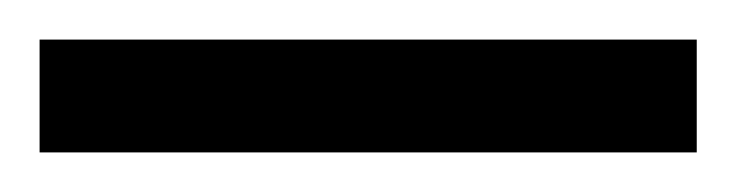

<svg xmlns="http://www.w3.org/2000/svg" viewBox="-20 29 372 97"><path d="M0 106V49H332V106Z"/></svg>

Font: Oswald Light
Style: Regular
Weight: 300
Designer: Vernon Adams
Foundry: Vernon Adams
Version: Version 4.103;gftools[0.9.33.dev8+g029e19f]